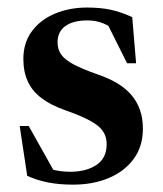

<svg xmlns="http://www.w3.org/2000/svg" viewBox="-20 -490 442 522"><path d="M216.5 -469.5Q253.5 -469.5 281 -463.5Q308.5 -457.5 339.5 -443.5L350 -318H325.5L262.5 -444L302 -401.5Q280.5 -418.5 260.8 -426.5Q241 -434.5 218 -434.5Q179 -434.5 157.8 -419.2Q136.5 -404 136.5 -375Q136.5 -355.5 146.5 -341.5Q156.5 -327.5 180 -315Q203.5 -302.5 244.5 -288Q275.5 -277.5 298.5 -263.8Q321.5 -250 337 -232Q352.5 -214 360.5 -191.2Q368.5 -168.5 368.5 -140Q368.5 -92 343.5 -58Q318.5 -24 275.8 -6Q233 12 178.5 12Q141 12 110.5 6Q80 0 54 -12L33.5 -147.5H58L136 -8.5L82 -45Q98.5 -36.5 113.2 -31.8Q128 -27 142.2 -25Q156.5 -23 170 -23Q214.5 -23 242.2 -41.5Q270 -60 270 -98Q270 -115 263 -128Q256 -141 241.8 -151.2Q227.5 -161.5 206 -171.2Q184.5 -181 155.5 -191Q117.5 -204.5 92.5 -223.5Q67.5 -242.5 55.5 -268.8Q43.5 -295 43.5 -329.5Q43.5 -374 66.8 -405.2Q90 -436.5 129.5 -453Q169 -469.5 216.5 -469.5Z"/></svg>

Font: Newsreader 36pt SemiBold
Style: Regular
Weight: 600
Designer: Hugues Gentile
Foundry: Production Type
Version: Version 1.003